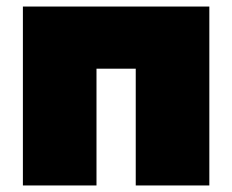

<svg xmlns="http://www.w3.org/2000/svg" viewBox="-20 -567 710 587"><path d="M50 0H275V-357H395V0H620V-547H50Z"/></svg>

Font: Chess Sans Black
Style: Regular
Weight: 900
Designer: Wolf Bōese
Foundry: Wolf Bōese
Version: Version 7.223;Glyphs 3.3 (3306)